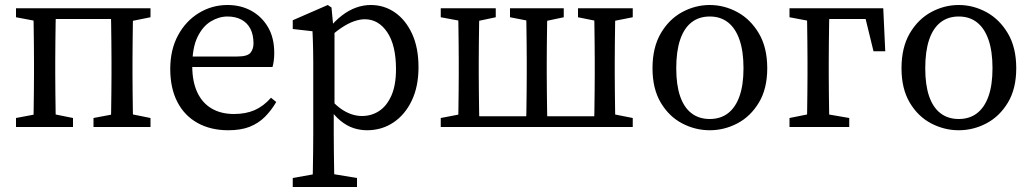

<svg xmlns="http://www.w3.org/2000/svg" viewBox="-20 -508 4130 768"><path d="M113 0Q114 -23 114.5 -60Q115 -97 115.5 -137.5Q116 -178 116 -210V-265Q116 -297 115.5 -337.5Q115 -378 114.5 -415.5Q114 -453 113 -475H204Q203 -453 202.5 -415.5Q202 -378 201.5 -337.5Q201 -297 201 -265V-210Q201 -178 201.5 -137.5Q202 -97 202.5 -60Q203 -23 204 0ZM423 0Q424 -23 424.5 -60Q425 -97 425.5 -137.5Q426 -178 426 -210V-265Q426 -297 425.5 -337.5Q425 -378 424.5 -415.5Q424 -453 423 -475H513Q512 -453 511.5 -415.5Q511 -378 510.5 -337.5Q510 -297 510 -265V-210Q510 -178 510.5 -137.5Q511 -97 511.5 -60Q512 -23 513 0ZM44 0V-36L150 -56H173L272 -36V0ZM354 0V-36L460 -56H483L582 -36V0ZM44 -439V-475H158V-419H150ZM468 -419V-475H582V-439L483 -419ZM158 -432V-475H468V-432Z M893 13Q823 13 770.5 -16Q718 -45 689.5 -100Q661 -155 661 -232Q661 -309 692 -366.5Q723 -424 775.5 -456Q828 -488 890 -488Q943 -488 985 -465Q1027 -442 1052 -399.5Q1077 -357 1077 -296Q1077 -279 1075 -264.5Q1073 -250 1070 -240H700V-282H929Q970 -282 982 -297Q994 -312 994 -334Q994 -369 981.5 -393Q969 -417 945.5 -429.5Q922 -442 890 -442Q856 -442 823.5 -422.5Q791 -403 770 -360Q749 -317 749 -244Q749 -182 769 -139Q789 -96 826.5 -74Q864 -52 916 -52Q963 -52 998.5 -67.5Q1034 -83 1064 -117L1085 -100Q1065 -66 1039.5 -40.5Q1014 -15 979 -1Q944 13 893 13Z M1151 240V204L1263 184H1287L1408 204V240ZM1230 240Q1231 204 1231.5 169Q1232 134 1232.5 98.5Q1233 63 1233 28V-258Q1233 -286 1232.5 -306.5Q1232 -327 1231.5 -345Q1231 -363 1230 -383L1151 -392V-427L1291 -488L1306 -478L1314 -393L1318 -390V-78L1315 -72V27Q1315 61 1315.5 97Q1316 133 1316.5 168.5Q1317 204 1318 240ZM1448 13Q1421 13 1394.5 4.5Q1368 -4 1342 -25Q1316 -46 1292 -83H1272L1281 -136Q1319 -87 1355 -65.5Q1391 -44 1428 -44Q1466 -44 1496.5 -64Q1527 -84 1545.5 -125.5Q1564 -167 1564 -231Q1564 -327 1529 -379Q1494 -431 1439 -431Q1420 -431 1396.5 -423Q1373 -415 1344.5 -396Q1316 -377 1280 -342L1271 -390H1292Q1319 -424 1347 -445.5Q1375 -467 1404 -477.5Q1433 -488 1463 -488Q1517 -488 1560 -458Q1603 -428 1628.5 -372.5Q1654 -317 1654 -239Q1654 -162 1627 -105.5Q1600 -49 1553.5 -18Q1507 13 1448 13Z M1812 0Q1813 -23 1813.5 -60Q1814 -97 1814.5 -137.5Q1815 -178 1815 -210V-265Q1815 -297 1814.5 -337.5Q1814 -378 1813.5 -415.5Q1813 -453 1812 -475H1898Q1897 -453 1896.5 -415.5Q1896 -378 1895.5 -337.5Q1895 -297 1895 -265V-210Q1895 -178 1895.5 -137.5Q1896 -97 1896.5 -60Q1897 -23 1898 0ZM2084 0Q2085 -23 2085.5 -60Q2086 -97 2086.5 -137.5Q2087 -178 2087 -210V-265Q2087 -297 2086.5 -337.5Q2086 -378 2085.5 -415.5Q2085 -453 2084 -475H2170Q2169 -453 2168.5 -415.5Q2168 -378 2167.5 -337.5Q2167 -297 2167 -265V-210Q2167 -178 2167.5 -137.5Q2168 -97 2168.5 -60Q2169 -23 2170 0ZM2356 0Q2357 -23 2357.5 -60Q2358 -97 2358.5 -137.5Q2359 -178 2359 -210V-265Q2359 -297 2358.5 -337.5Q2358 -378 2357.5 -415.5Q2357 -453 2356 -475H2442Q2441 -453 2440.5 -415.5Q2440 -378 2439.5 -337.5Q2439 -297 2439 -265V-210Q2439 -178 2439.5 -137.5Q2440 -97 2440.5 -60Q2441 -23 2442 0ZM1743 -439V-475H1963V-439L1869 -419H1851ZM2020 -439V-475H2235V-439L2141 -419H2123ZM2292 -439V-475H2511V-439L2410 -419H2391ZM1743 0V-36L1847 -56H1855V0ZM2399 0V-56H2410L2511 -36V0ZM1855 0V-43H2399V0Z M2819 13Q2761 13 2708.5 -14.5Q2656 -42 2623 -97.5Q2590 -153 2590 -235Q2590 -318 2623 -374.5Q2656 -431 2708.5 -459.5Q2761 -488 2819 -488Q2877 -488 2929.5 -459.5Q2982 -431 3015.5 -374.5Q3049 -318 3049 -235Q3049 -153 3015.5 -97.5Q2982 -42 2929.5 -14.5Q2877 13 2819 13ZM2819 -32Q2862 -32 2892 -55Q2922 -78 2938 -123Q2954 -168 2954 -235Q2954 -303 2938 -349Q2922 -395 2892 -418.5Q2862 -442 2819 -442Q2776 -442 2746 -418.5Q2716 -395 2700.5 -349Q2685 -303 2685 -235Q2685 -168 2700.5 -123Q2716 -78 2746 -55Q2776 -32 2819 -32Z M3207 0Q3208 -23 3208.5 -60Q3209 -97 3209.5 -137.5Q3210 -178 3210 -210V-265Q3210 -297 3209.5 -337.5Q3209 -378 3208.5 -415.5Q3208 -453 3207 -475H3298Q3297 -453 3296.5 -415.5Q3296 -378 3295.5 -337.5Q3295 -297 3295 -265V-210Q3295 -178 3295.5 -137.5Q3296 -97 3296.5 -60Q3297 -23 3298 0ZM3252 -432V-475H3513L3521 -303H3474L3432 -475L3488 -432ZM3138 0V-36L3238 -56H3261L3377 -36V0ZM3138 -439V-475H3252V-419H3244Z M3815 13Q3757 13 3704.5 -14.5Q3652 -42 3619 -97.5Q3586 -153 3586 -235Q3586 -318 3619 -374.5Q3652 -431 3704.5 -459.5Q3757 -488 3815 -488Q3873 -488 3925.5 -459.5Q3978 -431 4011.5 -374.5Q4045 -318 4045 -235Q4045 -153 4011.5 -97.5Q3978 -42 3925.5 -14.5Q3873 13 3815 13ZM3815 -32Q3858 -32 3888 -55Q3918 -78 3934 -123Q3950 -168 3950 -235Q3950 -303 3934 -349Q3918 -395 3888 -418.5Q3858 -442 3815 -442Q3772 -442 3742 -418.5Q3712 -395 3696.5 -349Q3681 -303 3681 -235Q3681 -168 3696.5 -123Q3712 -78 3742 -55Q3772 -32 3815 -32Z"/></svg>

Font: Source Serif 4 Variable
Style: Regular
Weight: 400
Designer: Frank Grießhammer
Foundry: Adobe
Version: Version 4.005;hotconv 1.1.0;makeotfexe 2.6.0